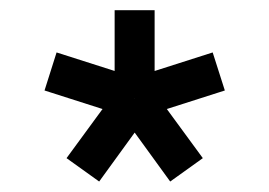

<svg xmlns="http://www.w3.org/2000/svg" viewBox="-20 -736 527 376"><path d="M67.2 -558.8 231.8 -506.2 255.7 -580.7 90.8 -633.3ZM174.2 -380.5 275.2 -519.7 212.3 -565.5 110.3 -426.3ZM377.2 -426.3 275.2 -565.5 212.3 -519.7 313.3 -380.5ZM396.5 -633.3 231.8 -580.7 255.7 -506.2 420.3 -558.8ZM204.5 -716V-543H282.8V-716Z"/></svg>

Font: Unageo Variable
Style: Regular
Weight: 300
Designer: Richard Sepsi
Foundry: Richard Sepsi
Version: Version 2.200